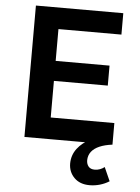

<svg xmlns="http://www.w3.org/2000/svg" viewBox="-61 -747 742 1019"><g transform="rotate(5 310.0 -237.5)"><path d="M88.5 0V-700H554V-586H218.5V-416.5H505.5V-310H218.5V-115H557.5V0ZM455 225Q403 225 372.8 194.5Q342.5 164 342.5 118.5Q343 74 369.2 39.5Q395.5 5 440.8 -17.2Q486 -39.5 543 -46L557.5 0Q517.5 5 489.5 17Q461.5 29 446.5 48.2Q431.5 67.5 431 93.5Q431 114 441.8 127.2Q452.5 140.5 475.5 140.5Q489.5 140.5 503 135.5Q516.5 130.5 527 122L559.5 195Q536.5 209.5 509.8 217.2Q483 225 455 225Z"/></g></svg>

Font: Geologica EX Med
Style: Regular
Weight: 500
Designer: Sindre Bremnes, Frode Helland
Foundry: Monokrom Skriftforlag AS
Version: Version 1.010;gftools[0.9.28]